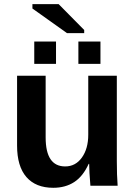

<svg xmlns="http://www.w3.org/2000/svg" viewBox="-20 -892 651 922"><path d="M199.2 -528.3V-231.9Q199.2 -92.8 293 -92.8Q342.8 -92.8 373.3 -135.5Q403.8 -178.2 403.8 -245.1V-528.3H541V-118.2Q541 -50.8 544.9 0H414.1Q408.2 -70.3 408.2 -105H405.8Q378.4 -44.9 336.2 -17.6Q293.9 9.8 235.8 9.8Q151.9 9.8 106.9 -41.7Q62 -93.3 62 -192.9V-528.3ZM356.4 -585.4V-692.4H462.4V-585.4ZM144.5 -585.4V-692.4H249V-585.4ZM301.8 -732.9 135.7 -851.1V-872.1H261.7L384.3 -748V-732.9Z"/></svg>

Font: Arial
Style: Bold
Weight: 700
Designer: Steve Matteson
Foundry: Ascender Corporation
Version: Version 2.00.3